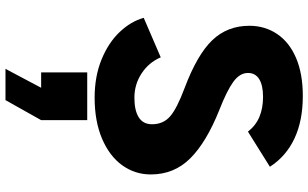

<svg xmlns="http://www.w3.org/2000/svg" viewBox="-232 -554 1124 700"><g transform="rotate(90 330.0 -204.0)"><path d="M45 -166 189 -228Q208 -184 248 -158Q288 -132 336 -132Q383 -132 408 -148Q433 -164 433 -196Q433 -237 404.5 -262Q376 -287 301 -315Q179 -361 126.5 -416Q74 -471 74 -551Q74 -608 104 -652.5Q134 -697 191.5 -721.5Q249 -746 330 -746Q420 -746 485 -715.5Q550 -685 588 -626L460 -546Q437 -575 405.5 -588Q374 -601 333 -601Q291 -601 268.5 -587Q246 -573 246 -546Q246 -516 278.5 -492.5Q311 -469 380 -442Q498 -395 557 -336Q616 -277 616 -192Q616 -134 582.5 -87.5Q549 -41 485.5 -14Q422 13 336 13Q259 13 197.5 -12Q136 -37 97 -78Q58 -119 45 -166ZM418 40V208L345 338H231L300 208H244V40Z"/></g></svg>

Font: Kreadon
Style: Regular
Weight: 400
Designer: kohakuno
Foundry: StudioGnu
Version: Version 1.000;Glyphs 3.1.2 (3151)